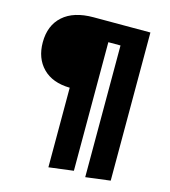

<svg xmlns="http://www.w3.org/2000/svg" viewBox="-131 -799 997 1128"><g transform="rotate(15 367.5 -235.0)"><path d="M643 -695V206L493 225V-576H419V206L269 225V-259Q163 -261 105 -320Q47 -379 47 -476Q47 -579 112 -637Q177 -695 297 -695Z"/></g></svg>

Font: Fira Sans Condensed ExtraBold
Style: Regular
Weight: 800
Width: 3
Designer: Carrois Corporate & Edenspiekermann AG
Foundry: Carrois Corporate GbR & Edenspiekermann AG
Version: Version 4.203